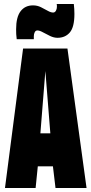

<svg xmlns="http://www.w3.org/2000/svg" viewBox="-20 -945 459 965"><path d="M5 0 96 -701H319L415 0H259L246 -109H170L159 0ZM183 -275H233L208 -588ZM64 -748Q62 -761 61.5 -773.5Q61 -786 61 -798Q61 -859 83.5 -888.5Q106 -918 146 -918Q167 -918 185.5 -909Q204 -900 219.5 -891Q235 -882 247 -882Q256 -882 261 -891Q266 -900 266 -910Q266 -913 266 -917.5Q266 -922 265 -925H351Q354 -899 354 -875Q354 -809 331 -782Q308 -755 269 -755Q251 -755 232 -764Q213 -773 196 -782.5Q179 -792 168 -792Q159 -792 154.5 -783Q150 -774 150 -763Q150 -760 150 -755.5Q150 -751 150 -748Z"/></svg>

Font: Georama ExtraCondensed ExtraBold
Style: Regular
Weight: 800
Width: 2
Designer: Jean-Baptiste Levee
Foundry: Production Type
Version: Version 1.000